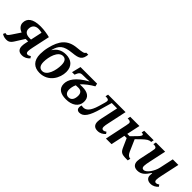

<svg xmlns="http://www.w3.org/2000/svg" viewBox="208 -1960 3160 3160"><g transform="rotate(45 1788.5 -380.0)"><path d="M84 10C125 10 163 2 205 -66L305 -225H363L354 -183C347 -153 343 -124 343 -99C343 -36 371 10 450 10C512 10 552 -17 587 -54L566 -86C543 -71 528 -64 509 -64C485 -64 475 -82 475 -111C475 -135 481 -171 489 -208L555 -516C504 -530 419 -546 336 -546C151 -546 81 -477 81 -378C81 -319 125 -274 184 -253L91 -113C56 -61 45 -53 25 -53C18 -53 11 -55 2 -60L-16 -21C-5 -12 33 10 84 10ZM342 -280C266 -280 220 -312 220 -374C220 -446 259 -493 341 -493C360 -493 387 -490 418 -482L375 -280Z M861 10C1068 10 1164 -174 1164 -314C1164 -449 1079 -515 957 -515C858 -515 786 -474 738 -396H734C771 -532 823 -587 1011 -605C1161 -619 1204 -648 1218 -770H1169C1161 -738 1118 -730 1008 -720C806 -703 718 -589 669 -382C656 -329 649 -269 649 -219C649 -61 735 10 861 10ZM871 -43C816 -43 780 -79 780 -167C780 -285 830 -462 940 -462C993 -462 1027 -427 1027 -335C1027 -217 980 -43 871 -43Z M1476 10C1613 10 1717 -55 1717 -179C1717 -274 1657 -328 1519 -328C1505 -328 1488 -327 1464 -326C1508 -378 1594 -444 1669 -485L1657 -536H1271L1232 -378H1290L1305 -413C1329 -467 1352 -470 1417 -470C1452 -470 1497 -471 1546 -475C1334 -358 1270 -244 1270 -147C1270 -41 1345 10 1476 10ZM1483 -43C1429 -43 1399 -83 1399 -141C1399 -169 1404 -218 1428 -269C1448 -271 1467 -271 1489 -271C1547 -271 1579 -237 1579 -177C1579 -105 1553 -43 1483 -43Z M1787 10C1881 10 1939 -79 1996 -282L2053 -481H2178L2114 -183C2107 -153 2103 -124 2103 -99C2103 -36 2131 10 2210 10C2272 10 2312 -17 2348 -54L2326 -86C2304 -71 2289 -64 2271 -64C2245 -64 2235 -82 2235 -111C2235 -135 2241 -168 2250 -208L2320 -536H1913L1902 -487H1918C1960 -487 1978 -476 1978 -453C1978 -443 1976 -428 1970 -407L1938 -296C1893 -144 1837 -97 1774 -97C1761 -97 1747 -99 1732 -103C1726 -86 1722 -70 1722 -54C1722 -18 1743 10 1787 10Z M2399 0H2529L2582 -247H2635L2699 -103C2736 -18 2760 0 2877 0H2907L2918 -49H2915C2880 -49 2852 -73 2829 -125L2741 -327L2818 -402C2885 -465 2915 -487 2965 -487L2975 -536H2754L2743 -487C2770 -487 2785 -480 2785 -467C2785 -454 2778 -436 2735 -392L2647 -303H2593L2643 -536H2428L2418 -487H2430C2465 -487 2490 -478 2490 -446C2490 -437 2487 -417 2482 -394Z M3135 9C3228 9 3279 -49 3334 -135H3341C3339 -116 3338 -97 3338 -80C3338 -30 3374 9 3441 9C3501 9 3543 -19 3576 -54L3555 -86C3534 -71 3517 -64 3497 -64C3476 -64 3464 -79 3464 -109C3464 -137 3471 -175 3480 -216L3549 -536H3419L3367 -293C3345 -189 3265 -72 3202 -72C3169 -72 3160 -95 3160 -125C3160 -152 3169 -201 3177 -237L3241 -536H3026L3016 -487H3029C3063 -487 3088 -478 3088 -446C3088 -437 3083 -408 3078 -384L3042 -212C3032 -171 3024 -130 3024 -102C3024 -43 3052 9 3135 9Z"/></g></svg>

Font: Noto Serif SemiBold
Style: Italic
Weight: 600
Italic angle: -12°
Designer: Monotype Design Team
Foundry: Monotype Imaging Inc.
Version: Version 2.014